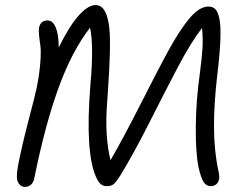

<svg xmlns="http://www.w3.org/2000/svg" viewBox="-20 -712 976 761"><path d="M79.1 28.8Q70.8 28.8 64.7 25.4Q58.6 22 52.7 12.7Q46.9 3.4 46.9 -13.4Q46.9 -30.3 51.8 -57.1Q68.8 -143.1 94 -238.3Q119.1 -333.5 125 -361.8Q136.7 -419.9 139.9 -465.8Q143.1 -511.7 139.9 -531.7Q136.7 -551.8 134.8 -572.8Q132.8 -593.8 134.8 -602.1Q140.6 -630.9 168.9 -630.9Q189.5 -630.9 200.9 -603.3Q212.4 -575.7 212.9 -523.9Q253.4 -606.9 291 -649.4Q328.6 -691.9 358.9 -691.9Q404.3 -691.9 413.6 -597.7Q420.4 -528.8 407.2 -342.3Q406.2 -331.1 404.8 -308.1Q394 -175.8 418 -77.1Q465.8 -158.2 552.2 -328.6Q638.7 -499 669.9 -550.8Q713.9 -624 745.4 -655Q776.9 -686 806.2 -686Q823.2 -686 833.5 -675.8Q843.8 -665.5 849.6 -637.7Q855.5 -609.9 853.5 -556.2Q851.6 -502.4 841.8 -419.9Q828.1 -305.2 828.1 -211.2Q828.1 -117.2 846.2 -32.2Q853 -3.4 843.5 11.2Q834 25.9 814.9 25.9Q797.9 25.9 787.4 10Q776.9 -5.9 767.1 -47.9Q754.9 -108.4 756.1 -212.2Q757.3 -315.9 771 -412.1Q780.8 -486.3 782.7 -522.7Q784.7 -559.1 780.8 -601.1Q736.8 -544.4 686.3 -448.5Q635.7 -352.5 573.2 -228.5Q510.7 -104.5 456.1 -15.1Q440.4 9.3 430.7 17.6Q420.9 25.9 403.8 25.9Q388.7 25.9 378.9 17.3Q369.1 8.8 359.9 -12.2Q317.4 -109.9 337.9 -370.1Q352.5 -531.7 336.9 -602.1Q265.1 -510.3 211.7 -362.8Q158.2 -215.3 116.2 -6.8Q112.8 11.2 102.8 20Q92.8 28.8 79.1 28.8Z"/></svg>

Font: Shantell Sans Bouncy
Style: Italic
Weight: 300
Italic angle: -11.31°
Designer: Stephen Nixon, Anya Danilova, Shantell Martin
Foundry: Arrow Type
Version: Version 1.006;[9816181b4]